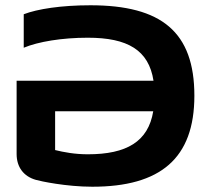

<svg xmlns="http://www.w3.org/2000/svg" viewBox="-20 -699 789 728"><path d="M70 -645V-518C125 -541 215 -556 313 -556C464 -556 544 -509 562 -393H43V-115C43 -65 70 -30 116 -17C133 -12 231 9 330 9C588 9 717 -98 717 -336C717 -578 592 -679 323 -679C212 -679 122 -665 70 -645ZM189 -130V-277H561C542 -162 460 -114 313 -114C263 -114 222 -122 189 -130Z"/></svg>

Font: LT Wave Bold
Style: Regular
Weight: 700
Designer: Daniel Lyons
Version: Version 2.5 (Glyphs App)